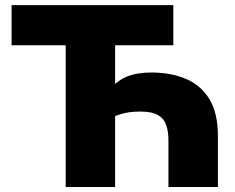

<svg xmlns="http://www.w3.org/2000/svg" viewBox="-20 -748 940 768"><path d="M584.5 -458Q663.6 -458 723.9 -432.4Q784.2 -406.7 817.9 -351.1Q851.6 -295.4 851.6 -204.6V0H653.8V-185.1Q653.8 -221.2 645 -247.3Q636.2 -273.4 612.1 -287.6Q587.9 -301.8 540.5 -301.8Q492.2 -301.8 457.8 -289.8Q423.3 -277.8 402.8 -264.6V-374Q445.8 -424.8 486.8 -441.4Q527.8 -458 584.5 -458ZM440.4 -604.5V0H242.7V-604.5ZM26.4 -566.9V-727.5H673.3V-566.9Z"/></svg>

Font: Inter 16pt Black
Style: Regular
Weight: 900
Version: Version 4.001;git-66647c0bb